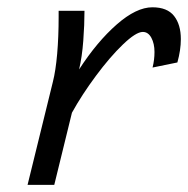

<svg xmlns="http://www.w3.org/2000/svg" viewBox="-20 -517 526 537"><path d="M57.1 0 127.9 -288.1Q135.7 -318.8 139.9 -366.5Q144 -414.1 144 -469.2V-486.8H216.3Q216.3 -448.2 212.9 -402.8Q209.5 -357.4 201.2 -322.8Q251.5 -400.4 306.4 -448.5Q361.3 -496.6 406.2 -496.6Q447.8 -496.6 466.8 -472.4Q485.8 -448.2 485.8 -407.7Q485.8 -377 476.1 -342.3L406.7 -328.1Q412.1 -349.6 412.1 -371.6Q412.1 -395 403.3 -411.4Q394.5 -427.7 379.4 -427.7Q360.4 -427.7 324 -392.8Q287.6 -357.9 248.3 -304.9Q209 -252 181.2 -201.7L131.8 0Z"/></svg>

Font: Lesson One Light
Style: Italic
Weight: 300
Italic angle: -14°
Designer: But Ko, Victor Gaultney, Annie Olsen, Julie Remington, Don Collingsworth, Eric Hays, Becca Hirsbrunner
Version: Version 1.100